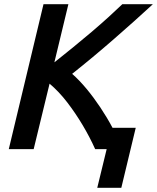

<svg xmlns="http://www.w3.org/2000/svg" viewBox="-20 -713 751 918"><path d="M445 185 490 0H435Q409 -58 375 -115Q341 -172 301.5 -223.5Q262 -275 217 -313L141 0H22L188 -693H307L240 -415Q283 -449 328.5 -486Q374 -523 417.5 -560Q461 -597 498.5 -631Q536 -665 565 -693H711Q671 -656 623.5 -613.5Q576 -571 525.5 -527Q475 -483 424 -440.5Q373 -398 325 -360Q360 -329 394 -288Q428 -247 460 -199Q492 -151 518 -102H629L560 185Z"/></svg>

Font: Ubuntu Sans SemiBold
Style: Italic
Weight: 600
Italic angle: -13.5°
Designer: Dalton Maag Ltd
Foundry: Dalton Maag Ltd
Version: Version 1.006